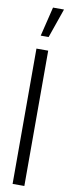

<svg xmlns="http://www.w3.org/2000/svg" viewBox="-102 -952 350 981"><g transform="rotate(10 73.0 -461.5)"><path d="M52 -771 89 -923H146L93 -771ZM42 0V-702H103V0Z"/></g></svg>

Font: Stick No Bills Light
Style: Regular
Weight: 300
Version: Version 2.000